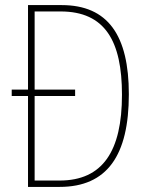

<svg xmlns="http://www.w3.org/2000/svg" viewBox="-20 -734 583 754"><path d="M222 -714H90V-382H26V-357H90V0H214C401 0 486 -124 486 -364C486 -595 404 -714 222 -714ZM218 -689C393 -689 459 -572 459 -362C459 -140 383 -25 214 -25H116V-357H275V-382H116V-689Z"/></svg>

Font: Noto Sans Khmer UI Condensed Thin
Style: Regular
Weight: 100
Width: 3
Designer: Danh Hong and the Monotype Design Team
Foundry: Monotype Imaging Inc.
Version: Version 2.002